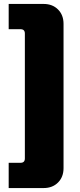

<svg xmlns="http://www.w3.org/2000/svg" viewBox="-20 -788 403 973"><path d="M24 -768H201Q246 -768 274 -740Q302 -712 302 -667V64Q302 109 274 137Q246 165 201 165H24V37H84Q106 37 106 15V-618Q106 -640 84 -640H24Z"/></svg>

Font: Exo 2.0 Black
Style: Regular
Weight: 900
Designer: Natanael Gama
Version: Version 1.001;PS 001.001;hotconv 1.0.70;makeotf.lib2.5.58329